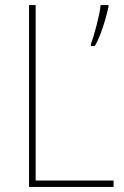

<svg xmlns="http://www.w3.org/2000/svg" viewBox="-20 -734 486 754"><path d="M94 0V-714H120V-25H426V0ZM406 -707Q401 -684 393 -656Q385 -628 374.5 -600.5Q364 -573 352 -553H337V-561Q341 -571 347 -590.5Q353 -610 359 -633.5Q365 -657 369.5 -678.5Q374 -700 375 -714H406Z"/></svg>

Font: Noto Sans Khmer SemiCondensed Thin
Style: Regular
Weight: 250
Width: 4
Designer: Danh Hong and the Monotype Design Team
Foundry: Monotype Imaging Inc.
Version: Version 2.004